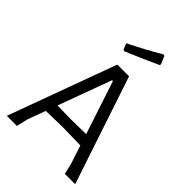

<svg xmlns="http://www.w3.org/2000/svg" viewBox="-249 -970 1076 1076"><g transform="rotate(45 289.0 -432.0)"><path d="M556 0H474L459 -64L423 -174L279 -177L149 -174L110 -68L94 0H14L249 -641H342ZM401 -242 297 -558H290L174 -242L286 -240ZM401 -862 421 -815 419 -807Q324 -763 223 -721L214 -725L200 -761Q305 -813 391 -864Z"/></g></svg>

Font: Alegreya Sans
Style: Regular
Weight: 400
Designer: Juan Pablo del Peral
Foundry: Huerta Tipografica
Version: Version 2.008; ttfautohint (v1.6)